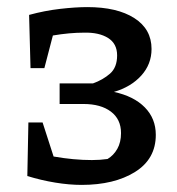

<svg xmlns="http://www.w3.org/2000/svg" viewBox="-20 -512 500 541"><path d="M210 9Q175 9 135.5 2.5Q96 -4 57 -16L60 -167H100L131 -71Q188 -61 239 -61Q262 -61 283 -64Q300 -74 310.5 -92.5Q321 -111 321 -137Q321 -176 292.5 -197.5Q264 -219 215 -219H148V-277H242Q270 -287 290 -304.5Q310 -322 310 -356Q310 -389 284.5 -405Q259 -421 217 -420Q176 -420 129 -412L105 -320H66L62 -470Q106 -482 149.5 -487Q193 -492 226 -492Q310 -492 358.5 -461Q407 -430 407 -374Q407 -331 378 -299Q349 -267 301 -253Q357 -241 388 -209.5Q419 -178 419 -132Q419 -64 360.5 -27.5Q302 9 210 9Z"/></svg>

Font: Piazzolla Medium
Style: Regular
Weight: 500
Designer: Juan Pablo del Peral
Foundry: Huerta Tipografica
Version: Version 1.330